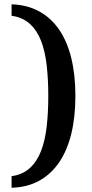

<svg xmlns="http://www.w3.org/2000/svg" viewBox="-20 -737 432 899"><path d="M333 -288.1Q333 -189.9 314 -111.3Q294.9 -32.7 257.1 22.9Q219.2 78.6 163.3 109.4Q107.4 140.1 34.2 142.1V87.9Q86.4 80.6 119.9 49.8Q153.3 19 172.4 -30.3Q191.4 -79.6 198.7 -145.3Q206.1 -210.9 206.1 -288.1Q206.1 -364.7 198.7 -430.4Q191.4 -496.1 172.4 -545.4Q153.3 -594.7 119.9 -625.2Q86.4 -655.8 34.2 -663.1V-716.8Q107.4 -714.4 163.3 -683.8Q219.2 -653.3 257.1 -597.9Q294.9 -542.5 314 -464.1Q333 -385.7 333 -288.1Z"/></svg>

Font: Charis SIL Phon
Style: Bold
Weight: 700
Foundry: SIL International
Version: Version 5.000